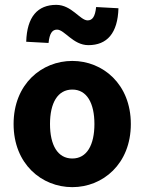

<svg xmlns="http://www.w3.org/2000/svg" viewBox="-20 -759 595 791"><path d="M215 -637C246 -637 281 -573 344 -573C421 -573 465 -622 468 -725L376 -730C372 -691 361 -675 341 -675C310 -675 275 -739 212 -739C135 -739 91 -690 88 -587L180 -582C184 -621 195 -637 215 -637ZM36 -248C36 -83 152 12 278 12C403 12 519 -83 519 -248C519 -413 403 -508 278 -508C152 -508 36 -413 36 -248ZM369 -248C369 -162 338 -106 278 -106C217 -106 186 -162 186 -248C186 -334 217 -390 278 -390C338 -390 369 -334 369 -248Z"/></svg>

Font: Cambridge Sans Bold
Style: Regular
Weight: 700
Version: Version 2.020;PS 002.020;hotconv 1.0.88;makeotf.lib2.5.64775